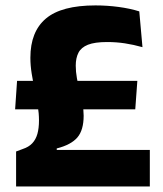

<svg xmlns="http://www.w3.org/2000/svg" viewBox="-20 -672 587 692"><path d="M34.5 -278 41.5 -380.5H475L467.5 -278ZM184.5 -131.5H520V0H38V-126L62 -135Q83.5 -142 96.2 -155.5Q109 -169 114.8 -189.5Q120.5 -210 120.5 -238Q120.5 -263.5 116 -291.2Q111.5 -319 105.2 -348.2Q99 -377.5 94.2 -406.8Q89.5 -436 89.5 -464Q89.5 -558 145.5 -605.2Q201.5 -652.5 324 -652.5Q366 -652.5 407.2 -647Q448.5 -641.5 482 -631L493.5 -502Q461.5 -511 430.2 -515.8Q399 -520.5 366 -520.5Q321.5 -520.5 297 -510.8Q272.5 -501 262.8 -482Q253 -463 253 -435.5Q253 -413.5 257.2 -390.2Q261.5 -367 267.2 -343.8Q273 -320.5 277.2 -298.2Q281.5 -276 281.5 -255Q281.5 -203 258.8 -176.5Q236 -150 184.5 -137Z"/></svg>

Font: Anek Bangla
Style: Bold
Weight: 700
Designer: Sulekha Rajkumar (Bangla), Yesha Goshar (Latin)
Foundry: Ek Type
Version: Version 1.003